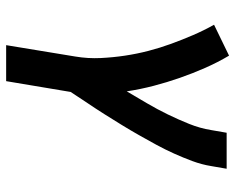

<svg xmlns="http://www.w3.org/2000/svg" viewBox="-92 -476 783 640"><g transform="rotate(90 300.0 -156.5)"><path d="M131 215 169 -16Q176 -58 174 -99.5Q172 -141 166 -181Q160 -221 150 -259.5Q140 -298 126.5 -335Q113 -372 97.5 -408Q82 -444 63 -478L166 -528Q189 -489 207 -448Q225 -407 240 -364Q255 -321 266.5 -277Q278 -233 285 -187Q305 -221 325 -255Q345 -289 362 -324Q379 -359 393.5 -395Q408 -431 414 -468L423 -520H543L534 -468Q529 -437 517.5 -406Q506 -375 492.5 -345Q479 -315 463 -285.5Q447 -256 430.5 -227Q414 -198 396.5 -169.5Q379 -141 361 -112.5Q343 -84 324 -56Q305 -28 287 0L251 215Z"/></g></svg>

Font: Iosevka Etoile
Style: Bold Italic
Weight: 700
Italic angle: -9°
Designer: Belleve Invis
Foundry: Belleve Invis
Version: Version 28.1.0; ttfautohint (v1.8.4)